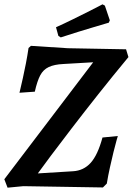

<svg xmlns="http://www.w3.org/2000/svg" viewBox="-20 -864 614 888"><path d="M456 3 88 -3 15 4 0 -35 411 -576 273 -568Q231 -566 205.5 -554Q180 -542 166 -515.5Q152 -489 141 -440L70 -435Q70 -435 74.5 -454Q79 -473 86 -504Q93 -535 100 -571.5Q107 -608 112 -642L123 -652L293 -641L563 -636L574 -600Q501 -512 434.5 -428Q368 -344 312 -271Q256 -198 215.5 -144Q175 -90 155 -62L318 -72Q367 -75 399.5 -111Q432 -147 454 -228L525 -235Q525 -235 519 -214.5Q513 -194 505 -161Q497 -128 488.5 -90Q480 -52 474 -15ZM483 -759Q483 -759 464 -753.5Q445 -748 413.5 -738.5Q382 -729 342.5 -717Q303 -705 261 -691L250 -698L239 -738Q277 -755 315.5 -774Q354 -793 385 -808.5Q416 -824 435 -834Q454 -844 454 -844L465 -838L488 -770Z"/></svg>

Font: Alegreya SemiBold
Style: Italic
Weight: 600
Italic angle: -7°
Designer: Juan Pablo del Peral
Foundry: Huerta Tipografica
Version: Version 2.009